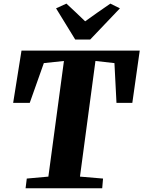

<svg xmlns="http://www.w3.org/2000/svg" viewBox="-20 -1016 774 1036"><path d="M118 0 124.5 -52.5 241 -63 325 -687 216.5 -675.5 140.5 -461H51L96 -743H734L694 -461H608.5L597.5 -675.5L495 -687L411.5 -63L536 -52.5L531.5 0ZM386 -802.5 282.5 -971 338.5 -996.5Q364 -972.5 389.5 -948.8Q415 -925 439.5 -901Q473 -925.5 507.2 -949.2Q541.5 -973 575.5 -996.5L627 -971L466.5 -802.5Z"/></svg>

Font: Merriweather 28pt Black
Style: Italic
Weight: 900
Italic angle: -7.8°
Version: Version 2.101